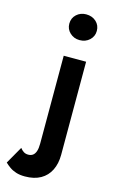

<svg xmlns="http://www.w3.org/2000/svg" viewBox="-225 -764 630 1052"><g transform="rotate(15 90.0 -238.5)"><path d="M50 -638Q50 -670 72.5 -690.5Q95 -711 127 -711Q161 -711 183.5 -690.5Q206 -670 206 -638Q206 -607 183.5 -586Q161 -565 127 -565Q95 -565 72.5 -586Q50 -607 50 -638ZM-28 88Q-19 100 -8 107Q3 114 18 114Q34 114 44.5 106Q55 98 60.5 81.5Q66 65 66 39V-460H193V68Q193 118 174.5 155.5Q156 193 120 213.5Q84 234 31 234Q2 234 -19.5 227Q-41 220 -57 208.5Q-73 197 -84 186Z"/></g></svg>

Font: Venryn Sans SemiBold
Style: Regular
Weight: 600
Designer: Owen Earl, indestructible type* (font) & Cristiano Sobral (main changes)
Version: Version 3.60;October 28, 2020;FontCreator 13.0.0.2681 64-bit